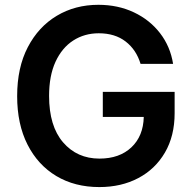

<svg xmlns="http://www.w3.org/2000/svg" viewBox="-20 -757 789 787"><path d="M387.2 9.8Q286.6 9.8 210.9 -35.4Q135.3 -80.6 92.8 -164.3Q50.3 -248 50.3 -362.8Q50.3 -480 94 -563.7Q137.7 -647.5 212.9 -692.4Q288.1 -737.3 383.3 -737.3Q463.4 -737.3 528.6 -706.5Q593.8 -675.8 636 -621.1Q678.2 -566.4 689.5 -495.1H556.2Q538.6 -553.2 494.9 -586.9Q451.2 -620.6 384.8 -620.6Q326.2 -620.6 280 -590.8Q233.9 -561 207.5 -503.7Q181.2 -446.3 181.2 -363.8Q181.2 -240.2 238.5 -173.6Q295.9 -106.9 387.7 -106.9Q469.7 -106.9 518.6 -153.1Q567.4 -199.2 569.3 -277.8H401.4V-380.4H695.8V-293Q695.8 -199.7 656 -131.6Q616.2 -63.5 546.6 -26.9Q477.1 9.8 387.2 9.8Z"/></svg>

Font: Inter-SemiBold
Style: Regular
Weight: 600
Designer: Rasmus Andersson
Foundry: rsms
Version: Version 4.000;git-a52131595